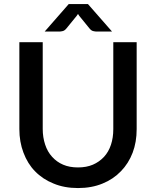

<svg xmlns="http://www.w3.org/2000/svg" viewBox="-20 -931 779 959"><path d="M369.6 -94.7Q411.6 -94.7 443.8 -108.4Q475.6 -122.1 499.5 -147.5Q522.5 -172.4 534.2 -208Q545.9 -243.2 545.9 -286.1V-720.2H662.6V-286.1Q662.6 -221.2 642.6 -168.5Q622.1 -114.7 584 -75.7Q545.4 -35.6 492.2 -14.2Q438 8.3 369.6 8.3Q301.3 8.3 247.6 -14.2Q192.9 -36.1 154.8 -75.7Q118.2 -112.8 97.2 -168.5Q76.7 -222.7 76.7 -286.1V-720.2H193.4V-286.6Q193.4 -245.1 205.6 -208.5Q217.3 -172.9 240.2 -147.9Q263.2 -122.1 295.4 -108.4Q327.1 -94.7 369.6 -94.7ZM419.4 -910.6 539.6 -773.4H461.4Q455.6 -773.4 444.8 -775.9Q435.1 -778.3 425.3 -791L376 -851.6Q371.1 -858.4 369.6 -861.3Q369.1 -860.8 362.8 -851.6L313.5 -791Q303.7 -778.3 293.9 -775.9Q283.2 -773.4 277.3 -773.4H203.1L323.2 -910.6Z"/></svg>

Font: Lato-SemiBold
Style: Regular
Weight: 500
Designer: Lukasz Dziedzic with Adam Twardoch and Botio Nikoltchev
Foundry: tyPoland Lukasz Dziedzic
Version: ""